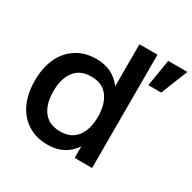

<svg xmlns="http://www.w3.org/2000/svg" viewBox="-161 -883 1059 1057"><g transform="rotate(30 368.5 -354.0)"><path d="M546.9 0H436V-73.2Q377.9 12.2 269 12.2Q194.8 12.2 140.6 -23.7Q86.4 -59.6 59.8 -120.6Q33.2 -181.6 33.2 -259.8Q33.2 -337.9 59.8 -398.9Q86.4 -460 140.6 -496.1Q194.8 -532.2 269 -532.2Q373.5 -532.2 432.1 -453.1V-720.2H546.9ZM150.9 -259.8Q150.9 -179.7 186.5 -132.8Q222.2 -85.9 293 -85.9Q362.8 -85.9 398.4 -132.8Q434.1 -179.7 434.1 -259.8Q434.1 -339.8 398.4 -387Q362.8 -434.1 293 -434.1Q222.7 -434.1 186.8 -387.2Q150.9 -340.3 150.9 -259.8ZM586.9 -549.8 615.2 -720.2H736.8L668.9 -549.8Z"/></g></svg>

Font: Aspekta 550
Style: Regular
Weight: 550
Designer: Ivo Dolenc
Version: Version 2.000